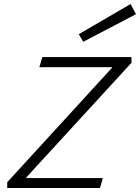

<svg xmlns="http://www.w3.org/2000/svg" viewBox="-20 -940 700 960"><path d="M374 -769 632.8 -919.9 660.2 -869.1 396 -731ZM16.1 0V-28.8L540 -601.1V-604H176.8L191.9 -654.8H637.2V-626L111.8 -53.2V-49.8H494.1L480 0Z"/></svg>

Font: IntelOne Mono Light
Style: Italic
Weight: 300
Italic angle: -16°
Designer: Fred Shallcrass
Foundry: Frere-Jones Type LLC
Version: Version 1.200;hotconv 1.1.0;makeotfexe 2.6.0;FJTRelease1.2